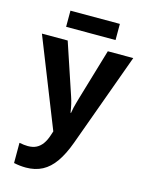

<svg xmlns="http://www.w3.org/2000/svg" viewBox="-139 -807 879 1137"><g transform="rotate(15 300.0 -238.0)"><path d="M133 245Q115 245 96.5 243Q78 241 59 237V113Q73 116 87 117.5Q101 119 111 119Q142 119 163.5 108Q185 97 200.5 75.5Q216 54 226 23L235 -4L20 -546H178L283 -232Q290 -212 295.5 -188.5Q301 -165 305 -137H308Q311 -156 314.5 -171.5Q318 -187 322.5 -202Q327 -217 331 -232L424 -546H580L371 29Q344 103 310.5 151Q277 199 233.5 222Q190 245 133 245ZM148 -622V-721H451V-622Z"/></g></svg>

Font: Noto Sans Mono
Style: Bold
Weight: 700
Designer: Monotype Design Team
Foundry: Monotype Imaging Inc.
Version: Version 2.014